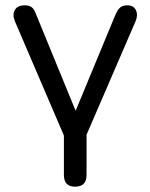

<svg xmlns="http://www.w3.org/2000/svg" viewBox="-20 -514 564 721"><path d="M262 187Q220 187 220 143V-5L36 -434Q26 -458 35.5 -476Q45 -494 73 -494Q90 -494 99.5 -486.5Q109 -479 116 -459L264 -98L414 -460Q422 -478 431.5 -486Q441 -494 458 -494Q482 -494 490.5 -475.5Q499 -457 489 -434L305 -8V143Q305 187 262 187Z"/></svg>

Font: Chiron GoRound TC N
Style: Regular
Weight: 350
Designer: Ryoko NISHIZUKA 西塚涼子 (kana, bopomofo & ideographs); Paul D. Hunt (Latin, Greek & Cyrillic); Sandoll Communications 산돌커뮤니
Foundry: Adobe
Version: Version 1.000;hotconv 1.1.1;makeotfexe 2.6.0